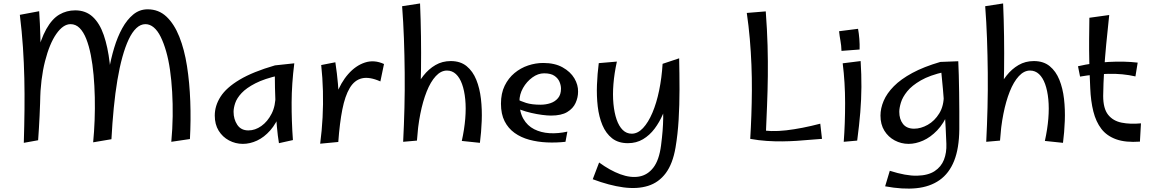

<svg xmlns="http://www.w3.org/2000/svg" viewBox="-20 -820 6664 1113"><path d="M118 8Q121 -92 122 -184.5Q123 -277 121 -366Q119 -455 113 -546Q107 -637 95 -734L207 -755Q212 -683 214 -607Q216 -531 216 -453Q216 -375 214.5 -298.5Q213 -222 209.5 -148.5Q206 -75 201 -7ZM520 5Q526 -57 528.5 -123.5Q531 -190 529.5 -256.5Q528 -323 522.5 -385Q517 -447 506.5 -500.5Q496 -554 480 -594.5Q464 -635 441.5 -657.5Q419 -680 389 -680Q346 -680 306.5 -623.5Q267 -567 241 -465Q215 -363 212 -228L149 -229Q165 -386 190 -489Q215 -592 248.5 -651.5Q282 -711 324 -735.5Q366 -760 416 -760Q477 -760 517.5 -722.5Q558 -685 581.5 -616.5Q605 -548 616 -454.5Q627 -361 628.5 -249Q630 -137 626 -13ZM973 2Q980 -73 981 -146Q982 -219 978 -287Q974 -355 965.5 -414.5Q957 -474 943 -522.5Q929 -571 911.5 -606.5Q894 -642 871.5 -661Q849 -680 823 -680Q795 -680 770.5 -657Q746 -634 726 -591.5Q706 -549 689.5 -489.5Q673 -430 660.5 -355.5Q648 -281 639.5 -194.5Q631 -108 626 -13L588 -173Q589 -222 594.5 -284.5Q600 -347 611.5 -413.5Q623 -480 642 -543Q661 -606 688.5 -656Q716 -706 752.5 -736Q789 -766 836 -766Q900 -766 945 -723.5Q990 -681 1019.5 -607Q1049 -533 1064 -437Q1079 -341 1083 -232.5Q1087 -124 1081 -14Z M1388 14Q1345 14 1307.5 -6Q1270 -26 1247.5 -62.5Q1225 -99 1225 -150Q1225 -207 1258.5 -259.5Q1292 -312 1369 -358Q1446 -404 1574 -441L1598 -383Q1513 -364 1460.5 -337Q1408 -310 1380.5 -280.5Q1353 -251 1343.5 -222.5Q1334 -194 1334 -172Q1334 -129 1355.5 -96.5Q1377 -64 1420 -64Q1459 -64 1495 -89.5Q1531 -115 1554.5 -161Q1578 -207 1577 -270L1635 -319Q1629 -230 1605.5 -167Q1582 -104 1546.5 -64Q1511 -24 1470 -5Q1429 14 1388 14ZM1597 10Q1590 -31 1585 -87Q1580 -143 1577.5 -201.5Q1575 -260 1574 -312Q1573 -364 1573 -399Q1573 -434 1574 -441L1686 -453Q1671 -334 1670.5 -226.5Q1670 -119 1678 -8Z M1941 3 1899 -110Q1902 -196 1928.5 -268.5Q1955 -341 1998.5 -390.5Q2042 -440 2095.5 -457.5Q2149 -475 2206 -449L2185 -348Q2122 -376 2078.5 -366Q2035 -356 2007.5 -310Q1980 -264 1964.5 -185.5Q1949 -107 1941 3ZM1941 3 1836 13Q1846 -63 1850 -139.5Q1854 -216 1852 -292.5Q1850 -369 1842 -443L1924 -459Q1934 -393 1939 -334.5Q1944 -276 1945.5 -222Q1947 -168 1945.5 -112.5Q1944 -57 1941 3Z M2397 -5 2317 2Q2322 -95 2324.5 -196Q2327 -297 2326 -398Q2325 -499 2321.5 -596.5Q2318 -694 2311 -784L2415 -800Q2423 -612 2420.5 -412.5Q2418 -213 2397 -5ZM2762 8 2657 -3Q2672 -71 2677 -132Q2682 -193 2677 -244Q2672 -295 2658.5 -332.5Q2645 -370 2623 -390.5Q2601 -411 2571 -411Q2536 -411 2506 -378.5Q2476 -346 2453.5 -289.5Q2431 -233 2416.5 -159.5Q2402 -86 2397 -5L2335 -125Q2338 -162 2350.5 -207.5Q2363 -253 2384 -298.5Q2405 -344 2435 -382Q2465 -420 2504.5 -443Q2544 -466 2593 -466Q2649 -466 2685 -436.5Q2721 -407 2741 -357.5Q2761 -308 2768 -246.5Q2775 -185 2772.5 -119Q2770 -53 2762 8Z M3258 2Q3204 8 3150 5.5Q3096 3 3048 -10Q3000 -23 2963 -49.5Q2926 -76 2905 -117.5Q2884 -159 2884 -219Q2884 -279 2905.5 -323Q2927 -367 2962.5 -396.5Q2998 -426 3041.5 -440.5Q3085 -455 3129 -455Q3196 -455 3241.5 -429.5Q3287 -404 3309.5 -366Q3332 -328 3331 -288Q3331 -255 3316.5 -223Q3302 -191 3268 -170.5Q3234 -150 3174 -150Q3153 -150 3122.5 -154Q3092 -158 3059.5 -165.5Q3027 -173 2998.5 -183.5Q2970 -194 2953 -207L2977 -246Q2996 -234 3029.5 -223.5Q3063 -213 3113 -213Q3144 -213 3171 -222Q3198 -231 3215 -251.5Q3232 -272 3232 -306Q3232 -325 3223.5 -345.5Q3215 -366 3194 -380.5Q3173 -395 3134 -395Q3099 -395 3066 -371Q3033 -347 3012 -310Q2991 -273 2991 -232Q2991 -171 3014 -131Q3037 -91 3076.5 -71Q3116 -51 3165.5 -48Q3215 -45 3269 -57Z M3416 219 3453 122Q3516 168 3575.5 190Q3635 212 3684.5 203.5Q3734 195 3767.5 151.5Q3801 108 3812 23Q3818 -24 3821 -61.5Q3824 -99 3824.5 -136Q3825 -173 3824 -216Q3823 -259 3822 -315.5Q3821 -372 3821 -450L3917 -482Q3919 -391 3919 -301Q3919 -211 3914 -126.5Q3909 -42 3896 35Q3880 129 3839.5 183.5Q3799 238 3736.5 257.5Q3674 277 3593 266Q3512 255 3416 219ZM3620 10Q3564 10 3528 -18.5Q3492 -47 3472 -95Q3452 -143 3445 -203Q3438 -263 3440.5 -328Q3443 -393 3451 -454L3556 -463Q3541 -395 3536 -333Q3531 -271 3536 -218.5Q3541 -166 3554.5 -127Q3568 -88 3590 -66.5Q3612 -45 3642 -45Q3677 -45 3707.5 -77.5Q3738 -110 3762 -166.5Q3786 -223 3801 -296Q3816 -369 3821 -450L3868 -331Q3865 -294 3853.5 -248.5Q3842 -203 3822.5 -157.5Q3803 -112 3774.5 -74Q3746 -36 3707.5 -13Q3669 10 3620 10Z M4329 -15Q4333 -81 4335.5 -151.5Q4338 -222 4338.5 -295Q4339 -368 4336 -443.5Q4333 -519 4326.5 -594.5Q4320 -670 4309 -745L4419 -754Q4427 -648 4429.5 -556Q4432 -464 4431 -379Q4430 -294 4426.5 -208.5Q4423 -123 4419 -28ZM4745 -15Q4711 -13 4674 -9.5Q4637 -6 4597.5 -3.5Q4558 -1 4515 -0.5Q4472 0 4425.5 -3Q4379 -6 4329 -15L4373 -69Q4447 -54 4537.5 -64.5Q4628 -75 4735 -103Z M4858 -525Q4857 -557 4852 -583.5Q4847 -610 4844 -639L4954 -653Q4959 -626 4961.5 -594Q4964 -562 4963 -533ZM4949 -5 4871 2Q4879 -103 4879 -222.5Q4879 -342 4865 -453L4969 -466Q4974 -387 4973.5 -315.5Q4973 -244 4967 -169.5Q4961 -95 4949 -5Z M5111 260 5138 170Q5232 200 5296 198.5Q5360 197 5398 172Q5436 147 5452 106Q5468 65 5466 14Q5464 -30 5462 -77Q5460 -124 5456 -179.5Q5452 -235 5446 -304Q5440 -373 5431 -461L5535 -465Q5537 -430 5538 -383.5Q5539 -337 5540 -284Q5541 -231 5541 -176.5Q5541 -122 5541 -71Q5540 40 5511 112.5Q5482 185 5426.5 224Q5371 263 5292 271Q5213 279 5111 260ZM5247 14Q5204 14 5166.5 -6Q5129 -26 5106.5 -62.5Q5084 -99 5084 -150Q5084 -192 5102.5 -235.5Q5121 -279 5161.5 -320Q5202 -361 5268.5 -397Q5335 -433 5431 -461L5455 -403Q5370 -384 5318 -354Q5266 -324 5239 -290.5Q5212 -257 5202.5 -225.5Q5193 -194 5193 -172Q5193 -129 5214.5 -101.5Q5236 -74 5279 -74Q5318 -74 5358 -96.5Q5398 -119 5425 -163Q5452 -207 5451 -270L5509 -319Q5503 -230 5477 -167Q5451 -104 5412.5 -64Q5374 -24 5331 -5Q5288 14 5247 14Z M5777 -5 5697 2Q5702 -95 5704.5 -196Q5707 -297 5706 -398Q5705 -499 5701.5 -596.5Q5698 -694 5691 -784L5795 -800Q5803 -612 5800.5 -412.5Q5798 -213 5777 -5ZM6142 8 6037 -3Q6052 -71 6057 -132Q6062 -193 6057 -244Q6052 -295 6038.5 -332.5Q6025 -370 6003 -390.5Q5981 -411 5951 -411Q5916 -411 5886 -378.5Q5856 -346 5833.5 -289.5Q5811 -233 5796.5 -159.5Q5782 -86 5777 -5L5715 -125Q5718 -162 5730.5 -207.5Q5743 -253 5764 -298.5Q5785 -344 5815 -382Q5845 -420 5884.5 -443Q5924 -466 5973 -466Q6029 -466 6065 -436.5Q6101 -407 6121 -357.5Q6141 -308 6148 -246.5Q6155 -185 6152.5 -119Q6150 -53 6142 8Z M6588 1Q6505 7 6450.5 -12.5Q6396 -32 6364.5 -73Q6333 -114 6318 -174Q6303 -234 6300 -309Q6296 -394 6294.5 -462.5Q6293 -531 6293.5 -592Q6294 -653 6295 -717L6410 -733Q6400 -641 6392.5 -562Q6385 -483 6380.5 -410.5Q6376 -338 6375 -264Q6375 -191 6403.5 -155Q6432 -119 6482 -109Q6532 -99 6594 -105ZM6562 -377Q6488 -394 6404.5 -392Q6321 -390 6241 -376L6229 -436Q6315 -456 6406.5 -461Q6498 -466 6575 -457Z"/></svg>

Font: Marhey Light
Style: Regular
Weight: 300
Designer: Nur Syamsi & Bustanul Arifin
Foundry: Namelatype
Version: Version 1.000